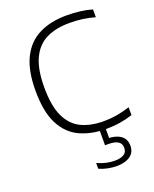

<svg xmlns="http://www.w3.org/2000/svg" viewBox="-149 -686 781 972"><g transform="rotate(-20 242.0 -200.0)"><path d="M323.5 7Q242.5 7 181.5 -21.8Q120.5 -50.5 86.5 -117Q52.5 -183.5 52.5 -297Q52.5 -405.5 86 -472.8Q119.5 -540 181.8 -571Q244 -602 330.5 -602Q367 -602 401 -598Q435 -594 467 -584.5V-542.5Q432.5 -552.5 399 -556.8Q365.5 -561 330.5 -561Q257 -561 205.5 -535.5Q154 -510 127 -452.2Q100 -394.5 100 -298Q100 -197 127.5 -139.5Q155 -82 205.5 -58Q256 -34 325.5 -34Q361.5 -34 394.5 -39.5Q427.5 -45 467 -57.5V-15.5Q435 -4.5 399.2 1.2Q363.5 7 323.5 7ZM310 202Q286.5 202 261.8 197Q237 192 216 182.5V151.5Q243.5 163.5 265.5 168.2Q287.5 173 309.5 173Q340.5 173 358.2 162.2Q376 151.5 376 127.5Q376 104 358.2 93.2Q340.5 82.5 308.5 82.5H289V-10H321V70.5L312 54.5Q355.5 54.5 382.2 73Q409 91.5 409 128Q409 164.5 382 183.2Q355 202 310 202Z"/></g></svg>

Font: Encode Sans SC ExtraLight
Style: Regular
Weight: 250
Designer: Multiple Designers
Foundry: Impallari Type
Version: Version 3.002